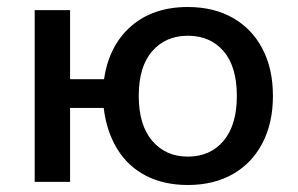

<svg xmlns="http://www.w3.org/2000/svg" viewBox="-20 -519 851 548"><path d="M516 9Q448 9 396.5 -17.5Q345 -44 314.5 -94Q284 -144 276 -211H180V0H79V-490H180V-293H277Q291 -389 354 -444Q417 -499 516 -499Q590 -499 644.5 -468Q699 -437 729 -380Q759 -323 759 -245Q759 -168 729 -110.5Q699 -53 644.5 -22Q590 9 516 9ZM516 -72Q580 -72 618 -117Q656 -162 656 -245Q656 -329 618 -373Q580 -417 516 -417Q453 -417 414.5 -373Q376 -329 376 -245Q376 -162 414.5 -117Q453 -72 516 -72Z"/></svg>

Font: Nunito Sans 11pt SemiBold
Style: Regular
Weight: 600
Version: Version 3.101;gftools[0.9.27]